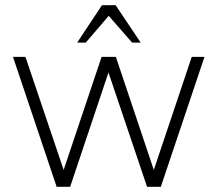

<svg xmlns="http://www.w3.org/2000/svg" viewBox="-20 -719 837 739"><path d="M250 0H198L30 -500H78L225 -65L371 -500H426L572 -65L718 -500H767L599 0H546L397.5 -440ZM425 -699 521.5 -555H488.5L398.5 -658L310 -555H277L372.5 -699Z"/></svg>

Font: Urbanist ExtraLight
Style: Regular
Weight: 200
Designer: Corey Hu
Foundry: Corey Hu
Version: Version 1.330; ttfautohint (v1.8.4.7-5d5b)